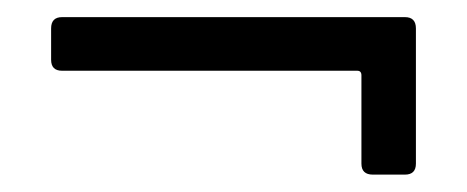

<svg xmlns="http://www.w3.org/2000/svg" viewBox="-20 -364 540 222"><path d="M39.1 -294.9V-331.1Q39.1 -344.2 51.8 -344.2H448.2Q460.9 -344.2 460.9 -331.1V-174.8Q460.9 -162.1 448.2 -162.1H411.1Q397.9 -162.1 397.9 -174.8V-276.9Q397.9 -282.2 393.1 -282.2H51.8Q39.1 -282.2 39.1 -294.9Z"/></svg>

Font: Barlow
Style: Regular
Weight: 400
Designer: Jeremy Tribby
Foundry: Jeremy Tribby
Version: Version 1.101